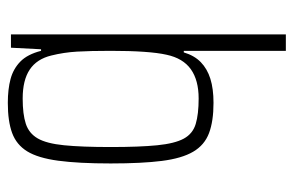

<svg xmlns="http://www.w3.org/2000/svg" viewBox="-150 -408 751 491"><g transform="rotate(-90 225.5 -162.5)"><path d="M341 193V-68H337Q329 -41 312 -24.5Q295 -8 269.5 0Q244 8 208 8Q161 8 130.5 -3.5Q100 -15 83 -44Q66 -73 59.5 -124Q53 -175 53 -255Q53 -337 60 -389Q67 -441 84 -468.5Q101 -496 131 -507Q161 -518 208 -518Q243 -518 269 -511Q295 -504 313.5 -486Q332 -468 341 -433H345L349 -510H383V193ZM219 -30Q266 -30 294 -50Q322 -70 331 -112Q336 -134 338.5 -170Q341 -206 341 -255Q341 -307 339 -341Q337 -375 329 -407Q320 -444 293 -462Q266 -480 219 -480Q179 -480 154.5 -472Q130 -464 117 -441.5Q104 -419 99.5 -374Q95 -329 95 -255Q95 -181 99.5 -136Q104 -91 116.5 -68Q129 -45 154 -37.5Q179 -30 219 -30Z"/></g></svg>

Font: Saira Condensed ExtraLight
Style: Regular
Weight: 250
Width: 3
Designer: Hector Gatti with collaboration of the Omnibus-Type team
Foundry: Omnibus-Type
Version: Version 1.101